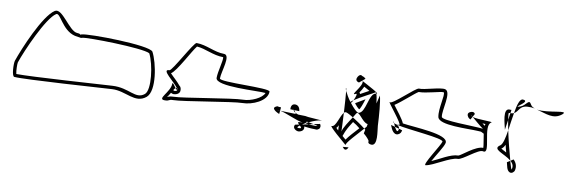

<svg xmlns="http://www.w3.org/2000/svg" viewBox="-43 -972 3396 1134"><g transform="rotate(10 1654.5 -404.5)"><path d="M52 -324C77 -398 169 -608 225 -644C249 -660 277 -556 357 -537L395 -531C397 -532 398 -532 400 -533C428 -542 764 -536 807 -512C839 -450 859 -301 824 -271C773 -229 727 -291 626 -285C569 -282 138 -253 55 -255C50 -274 50 -316 52 -324ZM33 -330C28 -313 30 -238 46 -236C106 -230 567 -262 627 -265C710 -270 774 -204 837 -256C889 -300 856 -464 824 -524C804 -560 432 -565 394 -552C391 -551 387 -550 385 -549C387 -551 385 -555 366 -556C318 -559 256 -688 214 -661C147 -618 58 -404 33 -330Z M954 -418C987 -438 1053 -570 1078 -600C1129 -597 1180 -565 1241 -565C1246 -546 1224 -478 1224 -438C1224 -385 1484 -406 1524 -400C1512 -368 1447 -338 1400 -338C1339 -338 1045 -284 994 -284C966 -284 956 -275 955 -275C961 -284 968 -293 974 -304C981 -300 987 -299 991 -299C1003 -299 1029 -306 1027 -330C1027 -337 1025 -349 1015 -355C999 -376 969 -401 954 -418ZM942 -434C890 -434 981 -371 1003 -338C1006 -338 1007 -337 1007 -332V-330C1009 -323 1004 -319 991 -319C980 -319 988 -331 996 -336C986 -349 972 -372 972 -358C972 -308 895 -254 945 -254C976 -254 964 -264 994 -264C1050 -264 1344 -318 1400 -318C1458 -318 1546 -355 1546 -412C1546 -435 1244 -415 1244 -438C1244 -481 1286 -585 1242 -585C1184 -585 1132 -620 1072 -620C1056 -620 958 -434 942 -434ZM996 -336C1001 -329 1006 -325 1007 -330C1006 -333 1005 -335 1003 -338C1001 -338 998 -337 996 -336Z M1628 -312C1664 -305 1735 -270 1771 -266H1757C1737 -266 1743 -259 1752 -251L1728 -246C1714 -222 1745 -210 1753 -210C1758 -210 1792 -215 1784 -245C1801 -243 1820 -240 1847 -240C1854 -240 1860 -236 1872 -246C1881 -254 1879 -270 1873 -276L1835 -268C1859 -263 1869 -260 1847 -260C1829 -260 1818 -261 1807 -262L1769 -254C1774 -257 1780 -262 1787 -265H1780C1788 -265 1793 -269 1793 -276C1797 -275 1801 -275 1805 -274C1832 -287 1861 -297 1875 -297C1913 -297 1749 -306 1787 -306C1816 -306 1782 -307 1736 -308C1729 -310 1723 -313 1718 -316C1719 -314 1721 -311 1721 -309C1687 -310 1651 -311 1628 -312ZM1685 -331 1705 -330V-333L1708 -330L1739 -329C1738 -337 1735 -362 1710 -364C1683 -365 1685 -336 1685 -333ZM1596 -330C1570 -314 1625 -292 1625 -292L1627 -312C1606 -313 1598 -313 1617 -313C1620 -313 1623 -313 1627 -312L1629 -332C1625 -333 1621 -333 1617 -333C1609 -333 1611 -339 1596 -330ZM1627 -312H1628ZM1705 -330C1706 -324 1711 -320 1718 -316C1715 -322 1711 -327 1708 -330ZM1787 -265C1794 -264 1800 -263 1807 -262L1835 -268C1826 -270 1816 -272 1805 -274ZM1753 -230C1739 -230 1744 -237 1757 -246C1766 -238 1774 -230 1753 -230Z M1972 -270C1977 -275 1980 -281 1984 -288V-281C1985 -271 1985 -263 1985 -257C1980 -261 1974 -267 1972 -270ZM2070 -500C2078 -512 2086 -524 2092 -538C2103 -532 2116 -525 2126 -519C2112 -511 2093 -501 2075 -491C2074 -493 2071 -499 2070 -500ZM2016 -229 2025 -253C2026 -256 2028 -260 2030 -264C2037 -280 2051 -302 2063 -321C2070 -317 2077 -312 2084 -308C2091 -302 2099 -297 2106 -291C2083 -266 2053 -234 2037 -211ZM2028 -166C2029 -164 2030 -164 2032 -162C2032 -162 2048 -136 2063 -169ZM1991 -495C1994 -469 1997 -415 2000 -365C2004 -370 2009 -371 2014 -370C2024 -367 2039 -359 2057 -348C2063 -357 2068 -366 2071 -371C2086 -401 2116 -327 2150 -324L2147 -308C2144 -304 2139 -299 2135 -294C2137 -292 2140 -291 2142 -289L2137 -266C2160 -247 2173 -229 2173 -226C2173 -226 2166 -210 2192 -208C2233 -206 2213 -296 2211 -324C2208 -388 2202 -465 2192 -503L2180 -453C2177 -479 2173 -500 2169 -510C2124 -508 2130 -387 2085 -380C2075 -379 2052 -403 2031 -430C2035 -433 2039 -440 2043 -448C2036 -443 2030 -439 2027 -435C2011 -456 1998 -480 1991 -495ZM2044 -590C2026 -561 2057 -557 2057 -557L2074 -571C2075 -570 2076 -570 2077 -569C2077 -570 2076 -571 2075 -572L2091 -585C2085 -592 2077 -596 2069 -598C2069 -598 2058 -611 2044 -590ZM2056 -431C2067 -417 2078 -406 2085 -401C2092 -406 2102 -434 2112 -466L2058 -434C2057 -433 2057 -432 2056 -431ZM1943 -276C1926 -278 2027 -193 2043 -179C2038 -191 2101 -255 2135 -294C2110 -314 2081 -333 2057 -348C2038 -319 2009 -277 2005 -254C2004 -272 2003 -317 2000 -365C1980 -344 1968 -274 1943 -276ZM2043 -179 2044 -178C2046 -177 2045 -177 2043 -179ZM2043 -448C2078 -472 2154 -510 2162 -516C2164 -518 2167 -515 2169 -510H2171C2190 -510 2112 -550 2077 -569C2088 -540 2010 -467 2051 -488C2061 -493 2053 -467 2043 -448ZM1987 -510C1986 -507 1988 -502 1991 -495C1990 -509 1988 -515 1987 -510Z M2817 -446C2823 -446 2830 -445 2835 -445C2834 -442 2833 -438 2833 -434C2828 -437 2822 -442 2817 -446ZM2286 -463C2324 -487 2395 -553 2414 -563C2456 -562 2544 -590 2560 -587C2572 -573 2544 -487 2554 -438C2563 -389 2738 -401 2799 -397C2806 -397 2812 -396 2817 -396L2835 -387C2839 -355 2847 -320 2847 -304C2802 -307 2725 -237 2710 -234C2664 -234 2603 -193 2558 -174C2581 -216 2618 -270 2623 -294C2633 -349 2420 -353 2354 -364C2345 -388 2306 -436 2286 -463ZM2287 -343C2293 -330 2299 -307 2317 -297C2330 -289 2346 -298 2352 -308C2354 -313 2356 -317 2357 -323L2337 -329C2337 -326 2336 -321 2334 -317C2329 -307 2320 -320 2312 -336ZM2303 -357C2306 -351 2308 -343 2312 -336L2337 -329C2337 -343 2322 -348 2322 -350C2314 -352 2307 -355 2303 -357ZM2298 -362C2298 -360 2300 -359 2303 -357C2299 -366 2297 -371 2298 -362ZM2726 -471C2730 -462 2739 -458 2743 -456L2753 -474C2748 -476 2745 -478 2744 -480C2743 -483 2746 -480 2753 -474L2763 -492C2763 -492 2759 -508 2737 -500C2712 -491 2726 -471 2726 -471ZM2753 -474 2754 -473ZM2256 -474C2240 -484 2352 -352 2334 -352C2325 -351 2322 -351 2322 -350C2395 -332 2607 -320 2603 -298C2599 -277 2508 -142 2529 -144C2576 -151 2664 -214 2710 -214C2737 -213 2822 -292 2849 -284C2901 -270 2820 -436 2868 -460C2882 -467 2786 -463 2754 -473C2771 -459 2804 -429 2825 -415C2765 -422 2578 -420 2574 -442C2566 -480 2606 -594 2566 -606C2538 -614 2442 -580 2412 -583C2393 -584 2271 -462 2256 -474Z M2952 -319C2954 -320 2954 -319 2955 -320C2964 -327 2970 -336 2974 -345C2977 -330 2981 -315 2985 -301C2971 -308 2958 -315 2952 -319ZM2999 -245C3005 -224 3006 -198 3025 -189C3041 -182 3052 -200 3053 -202C3062 -229 3051 -253 3035 -268L3018 -257C3033 -244 3041 -228 3034 -208C3033 -204 3026 -224 3017 -256ZM2954 -432 2963 -492C2959 -518 2957 -534 2961 -534H2969L2972 -554C2970 -553 2967 -554 2963 -554C2916 -559 2948 -462 2954 -432ZM2963 -492C2966 -475 2969 -454 2974 -432C2979 -466 2984 -505 2990 -538C2984 -535 2978 -534 2969 -534ZM3106 -586C3110 -585 3115 -583 3120 -582C3115 -583 3111 -585 3106 -586ZM3120 -582C3176 -568 3224 -541 3272 -580C3313 -615 3189 -571 3120 -582ZM2990 -538C3016 -551 3015 -587 3062 -589C3077 -590 3092 -589 3106 -586C3095 -590 3086 -595 3081 -604C3062 -640 3056 -595 3018 -582C2966 -566 3082 -622 3028 -626C3009 -627 2998 -588 2990 -538ZM3017 -256V-258L3018 -257ZM2944 -337C2895 -306 2977 -292 3017 -258C3004 -304 2986 -374 2974 -432C2967 -386 2958 -347 2944 -337Z"/></g></svg>

Font: CiSf CamouflageKit II
Style: Outline
Weight: 400
Version: Version 1